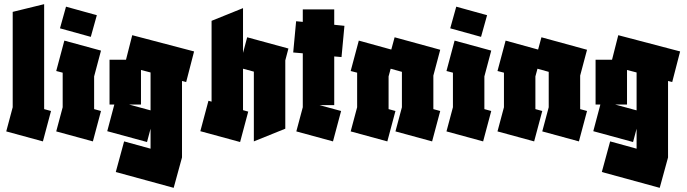

<svg xmlns="http://www.w3.org/2000/svg" viewBox="-20 -679 3301 922"><path d="M186 0 10 -48 41 -164V-622L192 -659V-155L225 -146Z M426 0 250 -48 281 -164V-330L250 -338L289 -484L465 -436L432 -312V-155L465 -146ZM416 -502 268 -543 297 -647 445 -606Z M506 -177V-392H585L615 -510L912 -432L874 -285L854 -290V77L814 223L536 147L576 0L703 35V-61L686 3L495 -49L529 -177ZM657 -177H600L703 -149V-331L657 -343Z M1133 3 942 -49 981 -195 996 -191V-579L1147 -640V-425L1167 -500L1365 -446L1350 -389V-61L1199 0V-335L1147 -349V-150L1172 -143Z M1579 0 1403 -48 1434 -164V-423L1388 -427L1402 -577L1434 -574V-634H1585V-560L1634 -555L1620 -405L1585 -408V-174H1515L1618 -146Z M1840 0 1664 -48 1695 -164V-330L1664 -338L1703 -484L1859 -441L1875 -500L2094 -440L2061 -316V-155L2094 -146L2055 0L1879 -48L1910 -164V-334L1856 -349L1846 -312V-155L1879 -146Z M2300 0 2124 -48 2155 -164V-330L2124 -338L2163 -484L2339 -436L2306 -312V-155L2339 -146ZM2290 -502 2142 -543 2171 -647 2319 -606Z M2545 0 2369 -48 2400 -164V-330L2369 -338L2408 -484L2564 -441L2580 -500L2799 -440L2766 -316V-155L2799 -146L2760 0L2584 -48L2615 -164V-334L2561 -349L2551 -312V-155L2584 -146Z M2840 -177V-392H2919L2949 -510L3246 -432L3208 -285L3188 -290V77L3148 223L2870 147L2910 0L3037 35V-61L3020 3L2829 -49L2863 -177ZM2991 -177H2934L3037 -149V-331L2991 -343Z"/></svg>

Font: Blaka Ink
Style: Regular
Weight: 400
Designer: Mohamed Gaber
Foundry: Kief Type Foundry
Version: Version 1.003; ttfautohint (v1.8.4.7-5d5b)